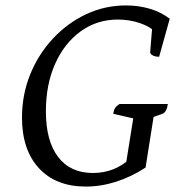

<svg xmlns="http://www.w3.org/2000/svg" viewBox="-20 -675 676 707"><path d="M149 -265Q149 -156 194 -97Q239 -38 322 -38Q403 -38 461 -93L442 -60L474 -260L484 -236L397 -256Q399 -270 404 -277.5Q409 -285 420 -292H598Q594 -262 578 -256L528 -238L548 -260L516 -58Q464 -24 408 -6Q352 12 296 12Q186 12 123.5 -55.5Q61 -123 61 -242Q61 -326 91 -400.5Q121 -475 174.5 -532.5Q228 -590 297 -622.5Q366 -655 444 -655Q491 -655 532.5 -642.5Q574 -630 605 -606L566 -466Q552 -466 542.5 -471Q533 -476 533 -483L541 -582L552 -557Q533 -577 495 -590Q457 -603 414 -603Q337 -603 277 -559.5Q217 -516 183 -440Q149 -364 149 -265Z"/></svg>

Font: Petrona
Style: Italic
Weight: 400
Italic angle: -9°
Designer: Ringo R. Seeber
Foundry: Ringo R. Seeber
Version: Version 2.001; ttfautohint (v1.8.3)